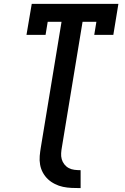

<svg xmlns="http://www.w3.org/2000/svg" viewBox="-20 -755 640 986"><path d="M394 211Q371 211 348 210Q325 209 303.5 204.5Q282 200 262 190Q242 180 226.5 165.5Q211 151 200.5 132Q190 113 186 91Q182 69 184 46Q186 23 190 0L296 -643H225L214 -576H116L143 -735H588L562 -576H464L475 -643H404L298 0Q295 16 294 32Q293 48 297 62.5Q301 77 310.5 89Q320 101 333 108Q346 115 362 117Q378 119 394 119Z"/></svg>

Font: Iosevka Etoile SmBdObl
Style: Regular
Weight: 600
Italic angle: -9°
Designer: Belleve Invis
Foundry: Belleve Invis
Version: Version 15.5.2; ttfautohint (v1.8.4)